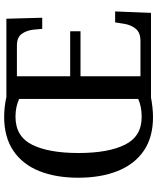

<svg xmlns="http://www.w3.org/2000/svg" viewBox="66 -832 775 948"><g transform="rotate(-90 454.0 -357.5)"><path d="M351 10Q250 10 183.5 -36Q117 -82 84 -165Q51 -248 51 -359Q51 -470 84 -552Q117 -634 184 -679.5Q251 -725 352 -725Q375 -725 402 -722Q429 -719 449 -714H836L841 -537H786L782 -581Q778 -615 761 -638.5Q744 -662 703 -662H552V-399H774V-348H552V-52H726Q768 -52 787 -76Q806 -100 811 -133L818 -177H872L865 0H447Q427 4 400 7Q373 10 351 10ZM351 -46Q378 -46 400 -50.5Q422 -55 440 -63V-651Q423 -659 401 -664Q379 -669 352 -669Q255 -669 214 -587Q173 -505 173 -358Q173 -211 214 -128.5Q255 -46 351 -46Z"/></g></svg>

Font: Noto Serif Sinhala SemiCondensed Medium
Style: Regular
Weight: 500
Width: 4
Designer: Jelle Bosma - Monotype Design Team
Foundry: Monotype Imaging Inc.
Version: Version 2.007; ttfautohint (v1.8.4.7-5d5b)